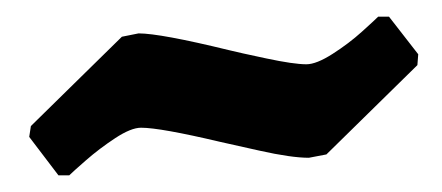

<svg xmlns="http://www.w3.org/2000/svg" viewBox="-20 -376 529 230"><path d="M15 -212 17 -225 126 -332 146 -336Q172 -336 254 -316Q266 -313 299 -306Q332 -299 347 -299Q359 -299 378.5 -311.5Q398 -324 413.5 -338Q429 -352 433 -356H446L481 -311L480 -298L371 -191L350 -187Q329 -187 291 -195.5Q253 -204 244 -206Q172 -223 149 -223Q137 -223 118 -210.5Q99 -198 83 -184Q67 -170 63 -166H50Z"/></svg>

Font: Alegreya SC ExtraBold
Style: Italic
Weight: 800
Italic angle: -7°
Designer: Juan Pablo del Peral
Foundry: Huerta Tipografica
Version: Version 2.007; ttfautohint (v1.6)